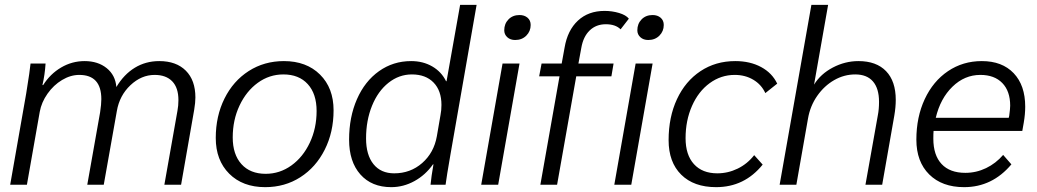

<svg xmlns="http://www.w3.org/2000/svg" viewBox="-20 -762 4279 792"><path d="M88 -376Q104 -475 106 -500H168Q165 -453 155 -411H158Q187 -457 232 -483.5Q277 -510 329 -510Q384 -510 420 -481Q456 -452 460 -403Q491 -455 536 -482.5Q581 -510 637 -510Q707 -510 746.5 -470.5Q786 -431 786 -360Q786 -339 781 -309L727 0H658L712 -305Q716 -326 716 -349Q716 -400 690.5 -426.5Q665 -453 618 -453Q563 -453 518 -410.5Q473 -368 462 -304L408 0H340L393 -299Q398 -332 398 -353Q398 -453 307 -453Q271 -453 236 -432Q201 -411 176 -375.5Q151 -340 144 -301L91 0H22Z M870 -193Q870 -283 906 -355.5Q942 -428 1006 -469Q1070 -510 1151 -510Q1244 -510 1300 -454.5Q1356 -399 1356 -307Q1356 -217 1319.5 -144.5Q1283 -72 1219 -31Q1155 10 1074 10Q981 10 925.5 -45.5Q870 -101 870 -193ZM1286 -304Q1286 -375 1249.5 -415Q1213 -455 1149 -455Q1091 -455 1043.5 -420.5Q996 -386 968 -326.5Q940 -267 940 -195Q940 -125 976 -85Q1012 -45 1076 -45Q1134 -45 1182 -79.5Q1230 -114 1258 -173.5Q1286 -233 1286 -304Z M1420 -186Q1420 -279 1452.5 -353Q1485 -427 1543.5 -468.5Q1602 -510 1676 -510Q1725 -510 1763 -488Q1801 -466 1820 -427H1822L1878 -742H1946L1838 -124Q1822 -32 1818 0H1756Q1759 -33 1768 -84H1766Q1735 -40 1689.5 -15Q1644 10 1594 10Q1513 10 1466.5 -42.5Q1420 -95 1420 -186ZM1782 -200 1797 -287Q1801 -307 1801 -329Q1801 -388 1768.5 -421.5Q1736 -455 1679 -455Q1626 -455 1582.5 -420.5Q1539 -386 1514.5 -325.5Q1490 -265 1490 -191Q1490 -123 1520.5 -85Q1551 -47 1606 -47Q1673 -47 1721.5 -89.5Q1770 -132 1782 -200Z M2060 -637Q2060 -664 2077.5 -682Q2095 -700 2123 -700Q2143 -700 2156 -689Q2169 -678 2169 -659Q2169 -633 2151 -615Q2133 -597 2105 -597Q2085 -597 2072.5 -608.5Q2060 -620 2060 -637ZM2053 -500H2123L2035 0H1965Z M2288 -447H2204L2214 -500H2297L2309 -566Q2321 -637 2364 -677Q2407 -717 2474 -717Q2505 -717 2533.5 -708.5Q2562 -700 2574 -685L2540 -641Q2519 -662 2479 -662Q2439 -662 2412.5 -636.5Q2386 -611 2378 -565L2366 -500H2511L2502 -447H2357L2278 0H2209ZM2609 -637Q2609 -664 2626.5 -682Q2644 -700 2672 -700Q2692 -700 2705 -689Q2718 -678 2718 -659Q2718 -633 2700 -615Q2682 -597 2654 -597Q2634 -597 2621.5 -608.5Q2609 -620 2609 -637ZM2602 -500H2672L2584 0H2514Z M2738 -184Q2738 -279 2772.5 -353Q2807 -427 2869.5 -468.5Q2932 -510 3013 -510Q3074 -510 3119.5 -485.5Q3165 -461 3186 -417L3137 -378Q3121 -413 3087.5 -433Q3054 -453 3011 -453Q2954 -453 2907.5 -419Q2861 -385 2834.5 -325Q2808 -265 2808 -192Q2808 -123 2842.5 -85Q2877 -47 2939 -47Q2983 -47 3023 -66.5Q3063 -86 3091 -122L3126 -83Q3051 10 2934 10Q2842 10 2790 -41.5Q2738 -93 2738 -184Z M3327 -742H3396L3338 -413Q3365 -457 3415.5 -483.5Q3466 -510 3521 -510Q3595 -510 3635 -468.5Q3675 -427 3675 -350Q3675 -320 3669 -285L3619 0H3550L3601 -286Q3606 -311 3606 -342Q3606 -397 3581 -426Q3556 -455 3508 -455Q3462 -455 3421 -431.5Q3380 -408 3351 -366.5Q3322 -325 3313 -273L3265 0H3196Z M4209 -322Q4209 -291 4203 -256L4197 -222H3831Q3830 -212 3830 -190Q3830 -122 3864 -85.5Q3898 -49 3962 -49Q4007 -49 4047.5 -68.5Q4088 -88 4118 -123L4152 -84Q4073 10 3957 10Q3866 10 3813 -42.5Q3760 -95 3760 -186Q3760 -279 3794.5 -353Q3829 -427 3890.5 -468.5Q3952 -510 4030 -510Q4114 -510 4161.5 -460Q4209 -410 4209 -322ZM4147 -326Q4147 -386 4114.5 -419.5Q4082 -453 4024 -453Q3959 -453 3909 -404.5Q3859 -356 3840 -276H4141L4143 -284Q4147 -314 4147 -326Z"/></svg>

Font: Sarabun Light
Style: Italic
Weight: 300
Italic angle: -10°
Designer: Suppakit Chalermlarp | Katatrad Co.,Ltd.
Foundry: Cadson Demak Co.,Ltd.
Version: Version 1.000; ttfautohint (v1.6)